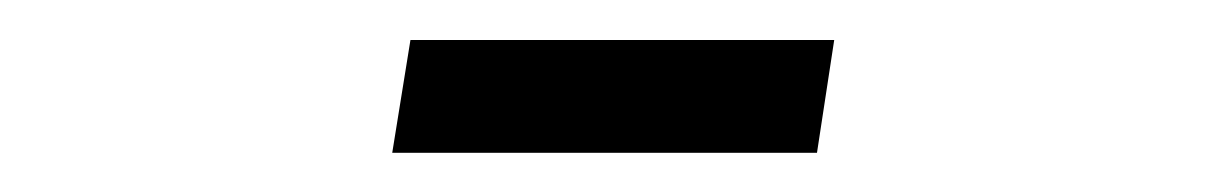

<svg xmlns="http://www.w3.org/2000/svg" viewBox="-20 -78 626 98"><path d="M180.2 0 189.5 -57.6H405.8L397 0Z"/></svg>

Font: Cascadia Code NF Light
Style: Regular
Weight: 300
Monospace: yes
Designer: Aaron Bell
Foundry: Saja Typeworks
Version: Version 2404.023; ttfautohint (v1.8.4)